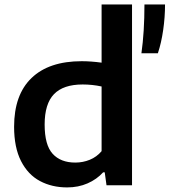

<svg xmlns="http://www.w3.org/2000/svg" viewBox="-20 -828 758 858"><path d="M43 -261.5Q43 -404.5 121 -479.5Q199 -554.5 345 -554.5Q386.5 -554.5 434 -548V-808H570V0H456L448 -58H441Q412.5 -26.5 371.2 -8.5Q330 9.5 280 9.5Q212 9.5 158.5 -19Q105 -47.5 74 -108.2Q43 -169 43 -261.5ZM434 -152.5V-441.5Q392.5 -450.5 349.5 -450.5Q263 -450.5 221.2 -407.2Q179.5 -364 179.5 -271.5Q179.5 -180 215.2 -140.8Q251 -101.5 316.5 -101.5Q350.5 -101.5 381.2 -114Q412 -126.5 434 -152.5ZM625.5 -808H717.5Q717.5 -751 709.2 -693.8Q701 -636.5 685.5 -590H612Q625.5 -685 625.5 -808Z"/></svg>

Font: Encode Sans Semi Expanded SmBd
Style: Regular
Weight: 600
Width: 6
Designer: Multiple Designers
Foundry: Impallari Type
Version: Version 2.000